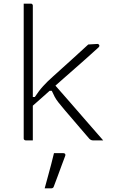

<svg xmlns="http://www.w3.org/2000/svg" viewBox="-20 -770 640 1053"><path d="M160 0Q154 0 147.5 0Q141 0 134.5 0Q128 0 121 0Q118 0 115.5 -1.5Q113 -3 111.5 -5Q110 -7 110 -11Q110 -91 110 -171Q110 -251 110 -330.5Q110 -410 110 -490Q110 -570 110 -650Q110 -686 110 -712Q110 -738 110 -750Q117 -750 123.5 -750Q130 -750 136.5 -750Q143 -750 149 -750Q153 -750 155 -748.5Q157 -747 158.5 -745Q160 -743 160 -739Q160 -647 160 -554.5Q160 -462 160 -369.5Q160 -277 160 -184.5Q160 -92 160 0ZM491 0Q484 0 479 -2.5Q474 -5 470 -9Q466 -14 451.5 -30.5Q437 -47 417.5 -70Q398 -93 376.5 -118Q355 -143 337 -164Q315 -190 301.5 -207Q288 -224 280 -239Q272 -254 264 -272H235L265 -322Q312 -269 358 -216Q404 -163 450.5 -109.5Q497 -56 546 0Q534 0 525 0Q516 0 508.5 0Q501 0 491 0ZM146 -238H171Q183 -256 194 -270.5Q205 -285 216.5 -297.5Q228 -310 240.5 -322.5Q253 -335 269 -349Q290 -368 320.5 -395.5Q351 -423 388 -456.5Q425 -490 464 -526L514 -529Q518 -529 520 -527.5Q522 -526 523.5 -524Q525 -522 525 -518Q525 -517 523.5 -514Q522 -511 516 -506Q483 -476 451 -447.5Q419 -419 387.5 -391.5Q356 -364 325.5 -337Q295 -310 265 -283.5Q235 -257 205.5 -230.5Q176 -204 146 -178ZM276 70Q287 70 300.5 70Q314 70 328 70Q334 70 337 74Q340 78 338 84Q327 113 317 140Q307 167 297 194.5Q287 222 275 253Q274 257 270.5 260Q267 263 260 263Q251 263 243.5 263Q236 263 225 263Q234 230 243 197Q252 164 260.5 132Q269 100 276 70Z"/></svg>

Font: Recursive Light
Style: Regular
Weight: 300
Version: Version 1.085